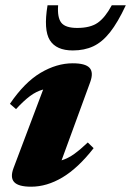

<svg xmlns="http://www.w3.org/2000/svg" viewBox="-20 -690 495 725"><path d="M31.5 -56.5 143 -352Q117 -345 93 -327Q69 -309 40.5 -278L17.5 -298Q72.5 -379 133.2 -415Q194 -451 254.5 -451Q302.5 -451 318.2 -433.8Q334 -416.5 320.5 -379.5L212.5 -84.5Q237 -92 260 -108.5Q283 -125 311.5 -152L333.5 -130.5Q275 -55.5 216 -20.2Q157 15 97.5 15Q49.5 15 33.5 -2.5Q17.5 -20 31.5 -56.5ZM271.5 -584.5Q321 -584.5 349 -604Q377 -623.5 402 -670H455Q425 -605.5 395.5 -568.2Q366 -531 332.2 -515.2Q298.5 -499.5 255 -499.5Q192.5 -499.5 168.2 -538.2Q144 -577 159.5 -670H199.5Q196 -624 211.5 -604.2Q227 -584.5 271.5 -584.5Z"/></svg>

Font: Newsreader Text ExtraBold
Style: Italic
Weight: 800
Italic angle: -17°
Designer: Hugues Gentile
Foundry: Production Type
Version: Version 1.001